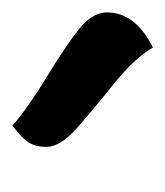

<svg xmlns="http://www.w3.org/2000/svg" viewBox="-46 -798 272 317"><g transform="rotate(90 90.5 -639.0)"><path d="M10 -755Q28 -724 70.5 -690Q113 -656 143.5 -629Q174 -602 174 -579Q174 -561 166.5 -549.5Q159 -538 139 -523Q109 -549 58 -580Q7 -611 -20.5 -633Q-48 -655 -48 -679Q-48 -726 10 -755Z"/></g></svg>

Font: Overlock Black
Style: Italic
Weight: 900
Designer: Dario Muhafara
Foundry: Dario Manuel Muhafara
Version: Version 1.002